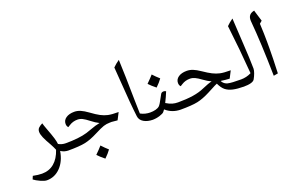

<svg xmlns="http://www.w3.org/2000/svg" viewBox="-144 -1182 2941 1896"><g transform="rotate(-20 1326.5 -233.5)"><path d="M398.9 0Q352.1 0 317.4 -24.4Q300.3 80.1 240 142.1Q179.7 204.1 96.7 204.1Q72.8 204.1 31.2 185.3Q-10.3 166.5 -34.2 147.9L-20.5 114.7Q34.2 126 73.7 126Q148.9 126 202.1 81.3Q255.4 36.6 283.7 -48.8Q270.5 -81.1 253.4 -111.8Q218.3 -172.4 202.4 -209.2Q186.5 -246.1 186.5 -271Q186.5 -296.4 201.9 -311.8Q217.3 -327.1 244.6 -340.8Q252 -313.5 264.6 -280.3Q296.4 -196.8 307.4 -159.2Q318.4 -121.6 320.8 -96.2Q354.5 -76.2 398.9 -76.2Q407.2 -76.2 407.2 -67.9V-8.3Q407.2 0 398.9 0ZM196.3 -389.6ZM101.1 252.9Z M390.1 0Q381.8 0 381.8 -8.3V-67.9Q381.8 -76.2 390.1 -76.2Q537.1 -76.2 621.1 -101.6L676.8 -120.6Q733.4 -142.1 777.3 -149.9Q738.3 -169.4 700.2 -199.7Q659.7 -231.4 634.5 -243.9Q609.4 -256.3 583 -256.3Q535.2 -256.3 497.1 -231.9L473.6 -217.3Q459 -231.9 459 -256.3Q459 -293.9 492.2 -316.9Q525.4 -339.8 579.6 -339.8Q611.3 -339.8 643.8 -326.2Q676.3 -312.5 719.2 -281.2Q771.5 -242.7 808.1 -223.4Q844.7 -204.1 882.3 -195.8Q919.9 -187.5 991.7 -187.5L953.6 -113.8Q922.4 -117.7 897.5 -119.1L894 -119.6L873.5 -119.1Q838.9 -119.1 807.4 -108.9Q775.9 -98.6 709.5 -64.5Q634.8 -25.9 574.5 -12.9Q514.2 0 390.1 0ZM712.4 -388.7ZM709.5 29.3ZM709.5 51.8ZM775.9 127Q752.4 160.6 711.4 200.2Q668.5 166.5 639.6 134.8Q684.6 90.8 709.5 61.5Q744.1 99.1 775.9 127ZM709 134.8ZM709.5 51.8ZM711.4 210ZM709.5 37.1Z M1295.9 -67.9V-8.3Q1295.9 0 1287.6 0Q1228.5 0 1189.7 -23.2Q1150.9 -46.4 1146 -86.9Q1129.9 -214.8 1111.8 -481.9L1102.1 -615.2Q1129.9 -643.6 1169.4 -670.9Q1176.3 -518.6 1180.2 -239.7L1183.6 -102.1Q1230.5 -76.2 1287.6 -76.2Q1295.9 -76.2 1295.9 -67.9ZM1139.2 -719.7ZM1199.2 51.8Z M1278.8 0Q1270.5 0 1270.5 -8.3V-67.9Q1270.5 -76.2 1278.8 -76.2Q1315.4 -76.2 1341.8 -83.3Q1368.2 -90.3 1382.8 -103.8Q1397.5 -117.2 1429.7 -179.2L1447.3 -211.4Q1456.1 -227.5 1478 -227.5Q1491.7 -227.5 1502.4 -219.7Q1481 -167 1454.1 -113.8Q1488.8 -92.8 1516.8 -84.5Q1544.9 -76.2 1579.6 -76.2Q1587.9 -76.2 1587.9 -67.9V-8.3Q1587.9 0 1579.6 0Q1486.8 0 1421.9 -58.6L1405.3 -36.6Q1395 -23.9 1357.4 -12Q1319.8 0 1278.8 0ZM1426.8 -276.4ZM1448.2 29.3ZM1448.2 51.8ZM1491.2 -359.4Q1467.8 -325.7 1426.8 -286.1Q1382.3 -321.3 1355 -351.1Q1406.2 -402.3 1424.8 -424.3Q1456.5 -389.6 1491.2 -359.4ZM1426.8 -276.4ZM1424.8 -448.7Z M1571.3 0Q1563 0 1563 -8.3V-67.9Q1563 -76.2 1571.3 -76.2Q1665 -76.2 1733.9 -86.7Q1802.7 -97.2 1857.9 -122.1Q1922.4 -150.4 1958 -157.7Q1918.9 -175.8 1881.3 -203.6Q1842.3 -232.4 1816.2 -244.4Q1790 -256.3 1764.2 -256.3Q1716.3 -256.3 1678.2 -231.9L1654.8 -217.3Q1640.1 -231.9 1640.1 -256.3Q1640.1 -293.9 1673.3 -316.9Q1706.5 -339.8 1760.7 -339.8Q1793 -339.8 1825 -327.4Q1856.9 -314.9 1900.4 -285.2Q1952.1 -249.5 1988.8 -231.2Q2025.4 -212.9 2062.5 -204.6Q2099.6 -196.3 2172.9 -196.3L2134.8 -122.1Q2086.9 -124.5 2049.3 -130.9L2043 -130.4L2046.9 -124Q2064.5 -94.7 2099.6 -85.4Q2134.8 -76.2 2245.1 -76.2Q2253.9 -76.2 2253.9 -67.9V-8.3Q2253.9 0 2245.1 0Q2170.9 -0.5 2125.5 -11.2Q2080.1 -22 2051.3 -45.2Q2022.5 -68.4 1998.5 -119.1L1972.7 -107.4L1890.6 -64.5Q1815.9 -25.9 1755.6 -12.9Q1695.3 0 1571.3 0ZM1894.5 -388.7ZM1889.6 29.3ZM1889.6 51.8Z M2235.8 0Q2227.1 0 2227.1 -8.3V-67.9Q2227.1 -76.2 2235.8 -76.2Q2296.4 -76.2 2346.7 -102.5Q2326.2 -368.2 2296.4 -615.2Q2325.2 -644.5 2363.3 -670.9Q2368.2 -563.5 2379.4 -388.2Q2388.7 -241.7 2390.1 -134.8Q2390.1 -117.7 2380.1 -89.6Q2370.1 -61.5 2355 -34.7Q2336.9 0 2235.8 0ZM2315.9 -719.7ZM2356.9 29.3ZM2356.9 51.8Z M2606.4 -333V-270.5Q2606.4 -173.8 2599.6 -8.3L2553.7 0Q2547.4 -350.6 2526.4 -582L2525.9 -594.7Q2525.9 -626.5 2541.7 -645.3Q2557.6 -664.1 2591.8 -670.9Q2593.3 -664.6 2594.7 -659.2Q2596.2 -653.8 2627.4 -552.2L2600.6 -529.3L2601.1 -524.4Q2606.4 -417 2606.4 -333ZM2571.3 -719.7ZM2580.6 51.8Z"/></g></svg>

Font: Noto Naskh Arabic
Style: Regular
Weight: 400
Designer: Monotype Design team
Foundry: Monotype Imaging Inc.
Version: Version 1.01